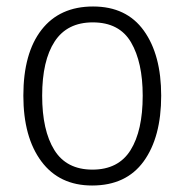

<svg xmlns="http://www.w3.org/2000/svg" viewBox="-20 -562 569 592"><path d="M477 -267Q477 -139 423 -64.5Q369 10 264 10Q163 10 107.5 -64.5Q52 -139 52 -267Q52 -398 108 -470Q164 -542 267 -542Q370 -542 423.5 -467.5Q477 -393 477 -267ZM110 -267Q110 -160 147.5 -99.5Q185 -39 265 -39Q345 -39 382.5 -99Q420 -159 420 -267Q420 -370 384 -431.5Q348 -493 266 -493Q187 -493 148.5 -434Q110 -375 110 -267Z"/></svg>

Font: Noto Sans Myanmar UI SemiCondensed Light
Style: Regular
Weight: 300
Width: 4
Designer: Monotype Design Team
Foundry: Monotype Imaging Inc.
Version: Version 2.103; ttfautohint (v1.8.4.7-5d5b)